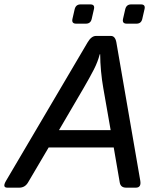

<svg xmlns="http://www.w3.org/2000/svg" viewBox="-57 -866 741 886"><path d="M-22.9 0Q-47.9 0 -28.8 -32.2L347.2 -670.4Q364.7 -700.2 386.2 -700.2H454.6Q474.6 -700.2 480 -670.4L590.3 -32.2Q595.7 0 569.8 0H525.4Q499.5 0 495.6 -23.9L467.8 -185.5H167.5L72.3 -23.9Q58.1 0 31.7 0ZM215.3 -265.6H453.6L419.4 -460.9Q413.1 -496.1 409.2 -537.8Q405.3 -579.6 405.3 -615.7H403.3Q394.5 -581.1 376 -544.9Q357.4 -508.8 329.6 -460.9ZM294.4 -756.8Q272.5 -756.8 277.3 -778.8L287.6 -823.7Q293 -845.7 314.9 -845.7H359.9Q381.8 -845.7 376.5 -823.7L366.2 -778.8Q361.3 -756.8 339.4 -756.8ZM527.8 -756.8Q505.9 -756.8 510.7 -778.8L521 -823.7Q526.4 -845.7 548.3 -845.7H593.3Q615.2 -845.7 609.9 -823.7L599.6 -778.8Q594.7 -756.8 572.8 -756.8Z"/></svg>

Font: Istok Web
Style: Italic
Weight: 400
Italic angle: -13°
Designer: Andrey V. Panov
Foundry: Andrey V. Panov
Version: Version 1.0.2g